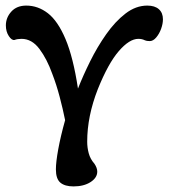

<svg xmlns="http://www.w3.org/2000/svg" viewBox="-20 -663 603 687"><path d="M243 4Q212 4 196 -9.5Q180 -23 180 -57Q180 -83 188.5 -129.5Q197 -176 213 -233Q205 -273 193.5 -316.5Q182 -360 167 -399Q148 -452 121 -488Q94 -524 57 -524Q50 -524 43.5 -523Q37 -522 32 -520Q22 -518 11.5 -534Q1 -550 1 -572Q1 -600 20.5 -621.5Q40 -643 74 -643Q116 -643 151.5 -615.5Q187 -588 214.5 -523Q242 -458 259 -346Q277 -392 302.5 -443.5Q328 -495 360 -540.5Q392 -586 429 -614.5Q466 -643 507 -643Q534 -643 548.5 -630Q563 -617 563 -594Q563 -578 556.5 -560Q550 -542 539 -529Q528 -516 516 -516Q512 -516 507.5 -516.5Q503 -517 498 -519Q488 -524 475 -524Q443 -524 405 -480Q367 -436 330 -344Q292 -247 292 -156Q292 -135 297.5 -114.5Q303 -94 318 -77Q328 -62 328 -49Q328 -27 304 -11.5Q280 4 243 4Z"/></svg>

Font: Akaya Telivigala
Style: Regular
Weight: 400
Designer: Vaishnavi Murthy Yerkadithaya, Juan Luis Blanco Aristondo
Version: Version 1.002; ttfautohint (v1.8.3)